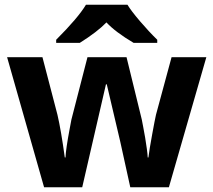

<svg xmlns="http://www.w3.org/2000/svg" viewBox="-20 -786 896 806"><path d="M526.9 0 484.9 -190.9 428.2 -432.1H424.8L325.2 0H165L9.8 -545.9H158.2L221.2 -304.2Q236.3 -239.3 252 -125H254.9Q256.8 -162.1 272 -242.7L279.8 -284.2L347.2 -545.9H511.2L575.2 -284.2Q577.1 -273.4 581.3 -252.4Q585.4 -231.4 589.4 -207.8Q593.3 -184.1 596.4 -161.4Q599.6 -138.7 600.1 -125H603Q607.4 -160.2 618.7 -221.4Q629.9 -282.7 634.8 -304.2L700.2 -545.9H846.2L689 0ZM541 -606Q464.4 -651.4 426.8 -691.9Q388.7 -652.3 314.9 -606H215.8V-619.1Q308.1 -711.4 340.8 -766.1H515.1Q530.3 -740.7 567.6 -697Q605 -653.3 640.1 -619.1V-606Z"/></svg>

Font: Zoram GWebM
Style: Bold
Weight: 700
Foundry: Ascender Corporation
Version: Version 1.000